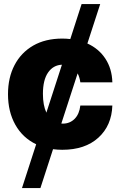

<svg xmlns="http://www.w3.org/2000/svg" viewBox="-20 -748 608 972"><path d="M295.4 10.3Q271 10.3 248.5 7.3L184.6 204.1H91.3L163.1 -17.6Q94.7 -50.3 57.6 -116.5Q20.5 -182.6 20.5 -271Q20.5 -355 53.5 -418.2Q86.4 -481.4 147.9 -517.1Q209.5 -552.7 295.4 -552.7Q315.9 -552.7 335.9 -550.3L393.1 -727.5H487.3L422.4 -527.8Q480.5 -501.5 513.7 -450.7Q546.9 -399.9 548.8 -331.1H386.7Q383.3 -356.9 373 -376.5L290.5 -122.6Q293.9 -122.1 297.9 -122.1Q333.5 -122.1 357.7 -146.2Q381.8 -170.4 386.7 -213.9H548.8Q545.4 -112.3 478 -51Q410.6 10.3 295.4 10.3ZM197.3 -272.5Q197.3 -215.3 214.8 -177.7L293.5 -420.4Q249.5 -418.5 223.4 -380.9Q197.3 -343.3 197.3 -272.5Z"/></svg>

Font: Inter Tight ExtraBold
Style: Regular
Weight: 800
Designer: Rasmus Andersson
Foundry: rsms
Version: Version 3.004; ttfautohint (v1.8.4.7-5d5b)